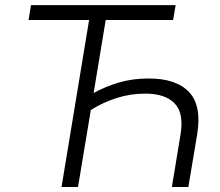

<svg xmlns="http://www.w3.org/2000/svg" viewBox="-20 -748 879 768"><path d="M574.2 -434.1Q685.5 -434.1 736.6 -379.4Q787.6 -324.7 768.6 -210L733.4 0H667.5L702.1 -210Q716.3 -294.9 678.7 -334.2Q641.1 -373.5 561 -373.5Q502.4 -373.5 448 -356.4Q393.6 -339.4 343.3 -308.1L292 0H226.1L336.4 -668H94.2L104 -727.5H682.6L672.4 -668H402.8L354.5 -376Q402.3 -402.3 456.8 -418.2Q511.2 -434.1 574.2 -434.1Z"/></svg>

Font: Inter Display Light
Style: Italic
Weight: 300
Italic angle: -9.39999°
Designer: Rasmus Andersson
Foundry: rsms
Version: Version 4.000;git-a52131595